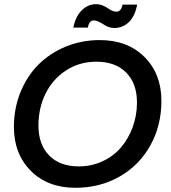

<svg xmlns="http://www.w3.org/2000/svg" viewBox="-20 -897 824 924"><path d="M756.8 -412.1Q756.8 -292.5 703.4 -196.8Q649.9 -101.1 555.2 -47.1Q460.4 6.8 342.8 6.8Q210 6.8 128.4 -74.7Q46.9 -156.2 46.9 -286.1Q46.9 -375 78.4 -452.9Q109.9 -530.8 164.6 -585.7Q219.2 -640.6 295.9 -672.4Q372.6 -704.1 460 -704.1Q593.8 -704.1 675.3 -622.8Q756.8 -541.5 756.8 -412.1ZM165 -293Q165 -201.7 216.6 -148.9Q268.1 -96.2 358.9 -96.2Q420.4 -96.2 473.4 -120.8Q526.4 -145.5 562.3 -187.5Q598.1 -229.5 618.7 -285.6Q639.2 -341.8 639.2 -403.8Q639.2 -495.1 587.4 -547.6Q535.6 -600.1 443.8 -600.1Q362.3 -600.1 297.9 -558.1Q233.4 -516.1 199.2 -446.3Q165 -376.5 165 -293ZM402.8 -764.2H333Q342.8 -816.4 372.8 -846.7Q402.8 -877 442.9 -877Q471.2 -877 502.9 -855Q522.9 -840.8 540 -840.8Q563 -840.8 569.8 -875H640.1Q629.9 -819.3 600.3 -790.8Q570.8 -762.2 528.8 -762.2Q502 -762.2 469.2 -785.2Q467.3 -786.1 460.7 -789.6Q454.1 -793 450.7 -794.4Q447.3 -795.9 441.9 -797.4Q436.5 -798.8 432.1 -798.8Q408.7 -798.8 402.8 -764.2Z"/></svg>

Font: SVN-Poppins Medium
Style: Italic
Weight: 500
Italic angle: -10°
Designer: Ninad Kale (Devanagari), Jonny Pinhorn (Latin)
Foundry: Indian Type Foundry
Version: Version 3.002 2017